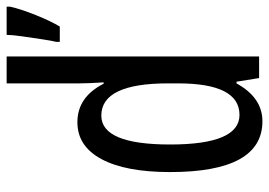

<svg xmlns="http://www.w3.org/2000/svg" viewBox="-136 -664 810 578"><g transform="rotate(-90 269.0 -375.0)"><path d="M212 -59Q123 -59 123 -268Q123 -475 210 -475Q307 -475 307 -274V-244Q307 -59 212 -59ZM193 10Q264 10 307 -68H312L323 0H388V-760H307V-542Q307 -513 310 -468H306Q266 -547 190 -547Q118 -547 79 -474.5Q40 -402 40 -268Q40 10 193 10ZM538 -760H453Q453 -744 448.5 -712.5Q444 -681 439.5 -651.5Q435 -622 432 -611V-600H478Q494 -626 512.5 -672Q531 -718 538 -750Z"/></g></svg>

Font: Noto Sans Display Condensed
Style: Regular
Weight: 400
Width: 3
Designer: Monotype Design Team
Foundry: Monotype Imaging Inc.
Version: Version 1.900